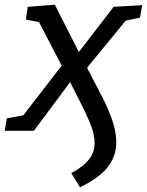

<svg xmlns="http://www.w3.org/2000/svg" viewBox="-49 -556 624 816"><path d="M-29 0 -20 -53 50 -66 213 -277 117 -462 61 -473 69 -527 184 -536 286 -335 434 -527 555 -534 546 -481 485 -468 321 -268 376 -162Q402 -115 423.5 -58Q445 -1 445 49Q445 108 408.5 154.5Q372 201 291 240L254 180Q307 151 330 120.5Q353 90 353 53Q353 13 333.5 -33.5Q314 -80 293 -120L249 -207L95 0Z"/></svg>

Font: Bitter Medium
Style: Italic
Weight: 500
Italic angle: -9°
Designer: Sol Matas, and Bitter project Authors
Foundry: Sol Matas
Version: Version 2.001